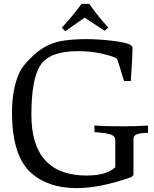

<svg xmlns="http://www.w3.org/2000/svg" viewBox="-20 -954 797 991"><path d="M299 -811Q350 -865 401 -934H441Q484 -871 539 -812L520 -795L417 -863L317 -793ZM42 -374Q42 -490 77 -572Q98 -621 163 -677.5Q228 -734 313 -745Q364 -752 426.5 -752Q489 -752 560 -743.5Q631 -735 652 -723L664 -712Q664 -662 655 -536H620Q593 -628 584 -651Q564 -664 506 -677Q448 -690 382 -690Q239 -690 190.5 -620Q142 -550 142 -362Q142 -48 428 -48Q529 -48 575 -91V-230Q575 -253 548 -261Q523 -268 493 -270L468 -272L467 -306Q521 -302 605.5 -302Q690 -302 744 -306V-269L730 -268Q696 -266 682.5 -259Q669 -252 669 -237V-51L658 -40Q497 17 376 17Q227 17 138 -64Q42 -152 42 -374Z"/></svg>

Font: Prociono
Style: Regular
Weight: 400
Designer: Barry Schwartz
Foundry: The Crud Factory
Version: Version 2.301